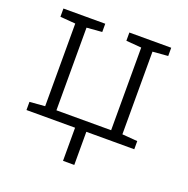

<svg xmlns="http://www.w3.org/2000/svg" viewBox="-125 -647 921 939"><g transform="rotate(20 335.0 -177.5)"><path d="M300.8 172.4V0H47.9V-42.5L127.4 -48.8V-479L47.9 -485.4V-528.3H186H265.6V-485.4L186 -479V-48.8H470.7V-479L391.1 -485.4V-528.3H608.9V-485.4L529.3 -479V-48.8L608.9 -42.5V0H359.4V172.4Z"/></g></svg>

Font: Roboto Slab LO Light
Style: Regular
Weight: 300
Designer: Google
Version: Version 2.000